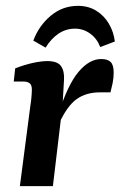

<svg xmlns="http://www.w3.org/2000/svg" viewBox="-20 -637 413 657"><path d="M48 0 84 -276Q86 -287 87.5 -303.5Q89 -320 89 -331Q89 -346 81.5 -352Q74 -358 60 -358H27L32 -403Q62 -415 91.5 -421.5Q121 -428 142 -428Q177 -428 189 -410.5Q201 -393 199 -363L194 -277L161 0ZM180 -247Q212 -348 249 -391.5Q286 -435 326 -435Q349 -435 359 -424.5Q369 -414 369 -389Q369 -370 365.5 -353Q362 -336 358 -321H322Q275 -321 242.5 -298Q210 -275 182 -214ZM136 -474 94 -498Q113 -549 153.5 -583Q194 -617 247 -617Q282 -617 309 -600.5Q336 -584 352.5 -556Q369 -528 373 -495L323 -476Q312 -505 288.5 -522Q265 -539 237 -539Q206 -539 180.5 -522Q155 -505 136 -474Z"/></svg>

Font: Yrsa SemiBold
Style: Italic
Weight: 600
Italic angle: -7.10001°
Version: Version 2.004